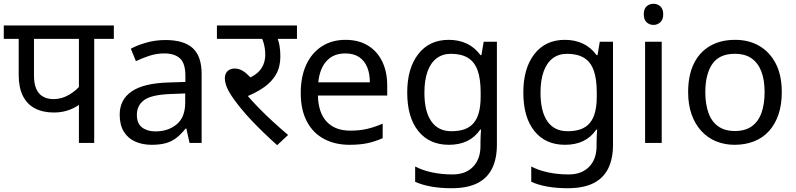

<svg xmlns="http://www.w3.org/2000/svg" viewBox="-20 -757 4215 1017"><path d="M479 -551V0H398V-244L417 -217Q392 -193 352.5 -177Q313 -161 266 -161Q207 -161 165 -183Q123 -205 101 -249.5Q79 -294 79 -360V-551H0V-622H583V-551ZM398 -551H160V-357Q160 -314 172 -286.5Q184 -259 207.5 -245.5Q231 -232 264 -232Q308 -232 348.5 -256.5Q389 -281 414 -315L398 -263Z M856 -545Q954 -545 1001 -502Q1048 -459 1048 -365V0H984L967 -76H963Q940 -47 915.5 -27.5Q891 -8 859.5 1Q828 10 783 10Q735 10 696.5 -7Q658 -24 636 -59.5Q614 -95 614 -149Q614 -229 677 -272.5Q740 -316 871 -320L962 -323V-355Q962 -422 933 -448Q904 -474 851 -474Q809 -474 771 -461.5Q733 -449 700 -433L673 -499Q708 -518 756 -531.5Q804 -545 856 -545ZM882 -259Q782 -255 743.5 -227Q705 -199 705 -148Q705 -103 732.5 -82Q760 -61 803 -61Q871 -61 916 -98.5Q961 -136 961 -214V-262Z M1413 -551 1445 -566Q1456 -541 1460.5 -515.5Q1465 -490 1465 -458Q1465 -403 1442.5 -363.5Q1420 -324 1379.5 -295.5Q1339 -267 1285 -245L1287 -255Q1315 -222 1350.5 -185.5Q1386 -149 1425.5 -113Q1465 -77 1506 -42L1448 12Q1369 -59 1312.5 -119Q1256 -179 1217 -234Q1192 -269 1181.5 -295Q1171 -321 1171 -343Q1171 -366 1185 -380Q1199 -394 1224 -394Q1251 -394 1276 -375Q1301 -356 1326 -323L1276 -335Q1333 -354 1359 -387.5Q1385 -421 1385 -468Q1385 -497 1377.5 -525.5Q1370 -554 1359 -565L1404 -551H1129V-622H1553V-551Z M1810 -546Q1879 -546 1928.5 -516Q1978 -486 2004.5 -431.5Q2031 -377 2031 -304V-251H1664Q1666 -160 1710.5 -112.5Q1755 -65 1835 -65Q1886 -65 1925.5 -74.5Q1965 -84 2007 -102V-25Q1966 -7 1926 1.5Q1886 10 1831 10Q1755 10 1696.5 -21Q1638 -52 1605.5 -113.5Q1573 -175 1573 -264Q1573 -352 1602.5 -415Q1632 -478 1685.5 -512Q1739 -546 1810 -546ZM1809 -474Q1746 -474 1709.5 -433.5Q1673 -393 1666 -321H1939Q1939 -367 1925 -401Q1911 -435 1882.5 -454.5Q1854 -474 1809 -474Z M2357 -546Q2410 -546 2452.5 -526Q2495 -506 2525 -465H2530L2542 -536H2612V9Q2612 85 2586 136.5Q2560 188 2507 214Q2454 240 2372 240Q2314 240 2265.5 231.5Q2217 223 2179 206V125Q2217 145 2268 156Q2319 167 2377 167Q2446 167 2485.5 126.5Q2525 86 2525 16V-5Q2525 -17 2526 -39.5Q2527 -62 2528 -71H2524Q2496 -30 2454.5 -10Q2413 10 2358 10Q2254 10 2195.5 -63Q2137 -136 2137 -267Q2137 -395 2195.5 -470.5Q2254 -546 2357 -546ZM2369 -472Q2324 -472 2292.5 -448Q2261 -424 2244.5 -378Q2228 -332 2228 -266Q2228 -167 2264.5 -114.5Q2301 -62 2371 -62Q2412 -62 2441 -72.5Q2470 -83 2489 -105.5Q2508 -128 2517 -163Q2526 -198 2526 -246V-267Q2526 -340 2509.5 -385Q2493 -430 2458 -451Q2423 -472 2369 -472Z M2972 -546Q3025 -546 3067.5 -526Q3110 -506 3140 -465H3145L3157 -536H3227V9Q3227 85 3201 136.5Q3175 188 3122 214Q3069 240 2987 240Q2929 240 2880.5 231.5Q2832 223 2794 206V125Q2832 145 2883 156Q2934 167 2992 167Q3061 167 3100.5 126.5Q3140 86 3140 16V-5Q3140 -17 3141 -39.5Q3142 -62 3143 -71H3139Q3111 -30 3069.5 -10Q3028 10 2973 10Q2869 10 2810.5 -63Q2752 -136 2752 -267Q2752 -395 2810.5 -470.5Q2869 -546 2972 -546ZM2984 -472Q2939 -472 2907.5 -448Q2876 -424 2859.5 -378Q2843 -332 2843 -266Q2843 -167 2879.5 -114.5Q2916 -62 2986 -62Q3027 -62 3056 -72.5Q3085 -83 3104 -105.5Q3123 -128 3132 -163Q3141 -198 3141 -246V-267Q3141 -340 3124.5 -385Q3108 -430 3073 -451Q3038 -472 2984 -472Z M3485 -536V0H3397V-536ZM3442 -737Q3462 -737 3477.5 -723.5Q3493 -710 3493 -681Q3493 -653 3477.5 -639Q3462 -625 3442 -625Q3420 -625 3405 -639Q3390 -653 3390 -681Q3390 -710 3405 -723.5Q3420 -737 3442 -737Z M4121 -269Q4121 -202 4103.5 -150.5Q4086 -99 4053.5 -63Q4021 -27 3974.5 -8.5Q3928 10 3871 10Q3818 10 3773 -8.5Q3728 -27 3695 -63Q3662 -99 3643.5 -150.5Q3625 -202 3625 -269Q3625 -358 3655 -419.5Q3685 -481 3741 -513.5Q3797 -546 3874 -546Q3947 -546 4002.5 -513.5Q4058 -481 4089.5 -419.5Q4121 -358 4121 -269ZM3716 -269Q3716 -206 3732.5 -159.5Q3749 -113 3784 -88Q3819 -63 3873 -63Q3927 -63 3962 -88Q3997 -113 4013.5 -159.5Q4030 -206 4030 -269Q4030 -333 4013 -378Q3996 -423 3961.5 -447.5Q3927 -472 3872 -472Q3790 -472 3753 -418Q3716 -364 3716 -269Z"/></svg>

Font: lhindi15
Style: Regular
Weight: 400
Designer: Jelle Bosma - Monotype Design Team
Foundry: Monotype Imaging Inc.
Version: Version 2.006